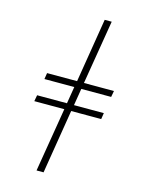

<svg xmlns="http://www.w3.org/2000/svg" viewBox="-139 -909 879 1137"><g transform="rotate(15 300.0 -340.0)"><path d="M199 143 264 -250H80L87 -288H270L287 -392H104L110 -430H294L358 -823H401L336 -430H520L513 -392H330L313 -288H496L490 -250H306L242 143Z"/></g></svg>

Font: Iosevka SS04 XLt Ex
Style: Italic
Weight: 200
Width: 7
Italic angle: -9°
Monospace: yes
Designer: Belleve Invis
Foundry: Belleve Invis
Version: Version 19.0.0; ttfautohint (v1.8.4)